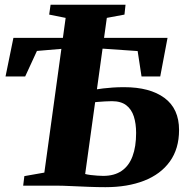

<svg xmlns="http://www.w3.org/2000/svg" viewBox="-20 -789 784 816"><path d="M428 6.5Q395.5 6.5 356.5 5Q317.5 3.5 281 1.8Q244.5 0 219.5 0H78.5L83.5 -40.5L168.5 -55.5L259 -713L189 -727L195 -769H513.5L509 -727L434 -713L342 -49.5Q351 -47 365.2 -45.2Q379.5 -43.5 394.2 -42.5Q409 -41.5 418.5 -41.5Q466 -41.5 497 -62.8Q528 -84 543.2 -124.8Q558.5 -165.5 558.5 -224Q558.5 -263.5 548.8 -294Q539 -324.5 516.5 -341.8Q494 -359 455.5 -359Q443.5 -359 426 -358Q408.5 -357 394.5 -355.8Q380.5 -354.5 378 -353.5L381.5 -408Q399.5 -411 418.5 -413.2Q437.5 -415.5 459.5 -417Q481.5 -418.5 507.5 -418.5Q617 -418.5 679 -372.8Q741 -327 741 -236.5Q741 -157 702 -102.8Q663 -48.5 592.5 -21Q522 6.5 428 6.5ZM3.5 -464 37 -628H692L661 -464H581.5L565 -572L326 -588.5L137 -572.5L87 -464Z"/></svg>

Font: Merriweather 60pt Black
Style: Italic
Weight: 900
Italic angle: -7.8°
Version: Version 2.101